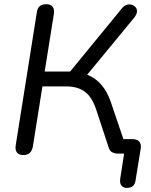

<svg xmlns="http://www.w3.org/2000/svg" viewBox="-20 -732 720 915"><path d="M583.9 163.5Q567.9 163.5 558.9 152.3Q549.9 141.2 552.8 120.3L575.8 -27.9L587.1 0H539.9Q527.3 0 515.4 -5.9Q503.4 -11.8 498.1 -28.3L439.4 -206.7Q419.7 -268.3 385.2 -294.2Q350.7 -320.2 295.9 -320.2H182.2L136.8 -35Q133.4 -14 122 -3.6Q110.6 6.9 90.2 6.9Q70.3 6.9 60.9 -5.2Q51.5 -17.3 54.9 -39.7L155.8 -675.1Q159.2 -695 170.4 -703.5Q181.5 -711.9 201.4 -711.9Q221.7 -711.9 230.9 -699.8Q240.1 -687.7 236.7 -665.3L192.9 -391.2H321L301.2 -375.2L561.2 -692.5Q571.9 -705.6 584.3 -709.2Q596.7 -712.9 608.1 -709.2Q619.5 -705.6 626.6 -696.9Q633.6 -688.1 632.6 -675.5Q631.6 -662.9 619.9 -648.2L383.5 -361.3L346.5 -387.7Q405.8 -380.9 446.2 -345Q486.5 -309 508.5 -244.6L577.2 -42.1L545.1 -69.1H610.6Q632.5 -69.1 643.3 -57.7Q654 -46.3 650.6 -23.8L626.1 127Q623.7 145.5 613.3 154.5Q602.8 163.5 583.9 163.5Z"/></svg>

Font: Nunito ExtraLight
Style: Italic
Weight: 200
Italic angle: -9°
Designer: Vernon Adams
Foundry: Vernon Adams
Version: Version 3.602